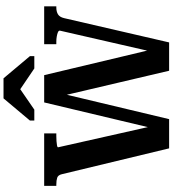

<svg xmlns="http://www.w3.org/2000/svg" viewBox="35 -1016 981 1091"><g transform="rotate(-90 525.5 -470.5)"><path d="M15 -710H313V-641H298Q284 -641 269 -640Q254 -639 244 -637Q234 -635 234 -631L355 -93L343 -97L489 -710H644L790 -97L776 -93L897 -621Q897 -628 887.5 -632Q878 -636 863.5 -638.5Q849 -641 834 -641H820V-710H1035V-641H1029Q1005 -641 989.5 -631.5Q974 -622 968 -597L830 0H669L526 -609L539 -608L394 0H228L81 -610Q76 -631 61 -636Q46 -641 22 -641H15ZM626 -941H512L386 -791V-766H448L602 -872L527 -871L682 -766H752V-791Z"/></g></svg>

Font: Roboto Serif SemiBold
Style: Regular
Weight: 600
Designer: Greg Gazdowicz
Foundry: Commercial Type
Version: Version 1.008